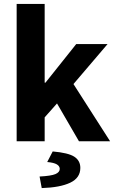

<svg xmlns="http://www.w3.org/2000/svg" viewBox="-20 -721 588 980"><path d="M65 0V-701H208V-299H212L369 -496H529L355 -292L542 0H383L271 -193L208 -122V0ZM193 239 182 180Q241 177 263 167.5Q285 158 285 141Q285 127 270 118Q255 109 221 106L249 52Q329 59 359.5 79Q390 99 390 136Q390 187 338.5 211.5Q287 236 193 239Z"/></svg>

Font: Font
Style: ¶
Weight: 700
Designer: Paul D. Hunt
Foundry: Adobe Systems Incorporated
Version: Version 3.000